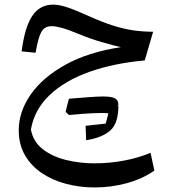

<svg xmlns="http://www.w3.org/2000/svg" viewBox="-20 -468 764 840"><path d="M454.1 27.8Q409.7 22.9 282.2 35.2Q278.8 31.7 267.1 21.5Q273.4 -6.8 281.7 -36.1Q394.5 -45.9 431.4 -45.9Q468.3 -45.9 483.2 -37.6Q498 -29.3 498 -9.3Q495.6 -6.3 492.2 -2Q494.1 -3.4 498 -5.9Q498 70.8 462.9 102.5Q427.7 134.3 356.9 145.5L354.5 82.5Q372.1 80.6 390.9 78.4Q409.7 76.2 442.4 72.8Q445.3 61.5 448.5 50.3Q451.7 39.1 454.1 27.8ZM74.7 -243.2Q87.9 -348.1 120.8 -397.9Q153.8 -447.8 212.9 -447.8Q238.3 -447.8 272.7 -436.5Q307.1 -425.3 363.3 -399.9Q425.8 -371.6 474.4 -356.2Q522.9 -340.8 565.2 -335Q607.4 -329.1 649.9 -329.1L613.3 -203.6Q476.6 -191.4 369.6 -153.1Q262.7 -114.7 196.5 -51.5Q130.4 11.7 115.2 98.6Q125 151.4 166 183.8Q207 216.3 267.1 231.4Q327.1 246.6 393.6 246.6Q459 246.6 523.7 234.4Q588.4 222.2 638.7 200.2L655.3 278.3Q603 314.9 534.4 333.5Q465.8 352.1 394 352.1Q329.1 352.1 269.5 336.4Q210 320.8 163.1 289.3Q116.2 257.8 89.1 210.9Q62 164.1 62 102.1Q62 20.5 114.5 -54.7Q167 -129.9 266.8 -185.1Q366.7 -240.2 508.8 -261.7Q475.6 -269 423.8 -284.2Q372.1 -299.3 321.8 -320.3Q276.9 -338.9 250 -346.2Q223.1 -353.5 206.1 -353.5Q175.3 -353.5 161.1 -328.6Q147 -303.7 135.7 -237.3Z"/></svg>

Font: Pinar-FD Medium
Style: Regular
Weight: 500
Designer: Amin Abedi
Version: Version 3.000